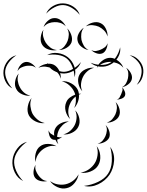

<svg xmlns="http://www.w3.org/2000/svg" viewBox="-78 -1086 868 1136"><path d="M201 -760Q229 -777 264 -772Q299 -767 324 -747Q350 -726 361.5 -693Q373 -660 363 -629Q362 -661 350 -691.5Q338 -722 318 -739Q297 -756 265 -761Q233 -766 201 -760ZM689 -759Q717 -756 739 -734.5Q761 -713 768 -686Q774 -658 764.5 -629Q755 -600 731 -584Q748 -607 755.5 -634Q763 -661 758 -683Q753 -705 734 -726Q715 -747 689 -759ZM-5 -563Q-33 -577 -47 -607.5Q-61 -638 -57 -669Q-53 -700 -32 -726Q-11 -752 19 -759Q-7 -742 -25.5 -717.5Q-44 -693 -47 -668Q-50 -643 -38 -614.5Q-26 -586 -5 -563ZM495 -685Q503 -708 526 -726Q549 -744 574 -744Q598 -744 621 -726Q644 -708 652 -685Q636 -704 614.5 -712Q593 -720 574 -720Q554 -720 532.5 -712Q511 -704 495 -685ZM26 -665Q28 -682 41.5 -699Q55 -716 72 -719Q89 -722 107 -711Q125 -700 134 -685Q120 -696 104.5 -697Q89 -698 76 -696Q62 -693 48 -686.5Q34 -680 26 -665ZM149 -685Q166 -701 192.5 -707Q219 -713 240 -703Q261 -692 272.5 -667.5Q284 -643 281 -620Q276 -642 261 -657.5Q246 -673 230 -681Q213 -689 192 -691.5Q171 -694 149 -685ZM409 -546Q392 -564 386 -592Q380 -620 391 -642Q402 -664 428 -676Q454 -688 479 -685Q455 -679 438 -663.5Q421 -648 413 -631Q404 -613 401.5 -590.5Q399 -568 409 -546ZM668 -685Q684 -675 695 -655.5Q706 -636 702 -618Q698 -600 680 -586.5Q662 -573 644 -570Q660 -579 668 -593.5Q676 -608 679 -623Q682 -637 681 -653.5Q680 -670 668 -685ZM102 -520Q79 -517 53.5 -528Q28 -539 18 -560Q7 -580 12 -607Q17 -634 33 -651Q24 -630 27 -608.5Q30 -587 39 -571Q47 -554 63 -539.5Q79 -525 102 -520ZM337 -382Q318 -399 310.5 -428Q303 -457 314 -481Q320 -497 335 -508.5Q350 -520 367 -526Q365 -535 361 -543Q352 -563 333 -580.5Q314 -598 288 -605Q315 -608 343 -593Q371 -578 383 -553Q387 -543 389 -531Q396 -532 402 -531Q395 -529 389 -526Q391 -505 383 -483.5Q375 -462 361 -447Q369 -464 370.5 -481.5Q372 -499 370 -515Q358 -506 349.5 -494.5Q341 -483 336 -471Q327 -452 326 -428.5Q325 -405 337 -382ZM644 -570Q653 -562 659.5 -546.5Q666 -531 661 -519Q656 -508 640.5 -502Q625 -496 612 -497Q624 -500 629.5 -509.5Q635 -519 639 -529Q643 -538 646 -548.5Q649 -559 644 -570ZM187 -358Q161 -354 133.5 -367Q106 -380 93 -403Q81 -426 86.5 -456.5Q92 -487 109 -506Q99 -482 102 -457.5Q105 -433 114 -414Q124 -396 143 -379.5Q162 -363 187 -358ZM606 -482Q621 -468 628 -444Q635 -420 627 -401Q619 -382 596.5 -370.5Q574 -359 554 -361Q574 -367 586 -381Q598 -395 605 -410Q612 -426 613.5 -444.5Q615 -463 606 -482ZM367 -433Q385 -415 391 -386.5Q397 -358 385 -335Q374 -313 348 -300.5Q322 -288 297 -291Q321 -297 338 -312.5Q355 -328 364 -346Q373 -364 375 -387Q377 -410 367 -433ZM267 -233Q257 -243 250 -259Q240 -258 233 -261Q220 -267 214 -284.5Q208 -302 210 -315Q213 -302 223 -295Q233 -288 243 -283Q239 -306 248 -324Q258 -345 282.5 -357Q307 -369 330 -367Q308 -361 292.5 -346Q277 -331 269 -314Q261 -296 260 -276Q267 -274 274.5 -273.5Q282 -273 290 -277Q277 -265 260 -260Q261 -246 267 -233ZM547 -346Q561 -333 568 -311Q575 -289 568 -272Q560 -255 539.5 -245Q519 -235 500 -236Q518 -241 529 -254Q540 -267 546 -281Q552 -295 554 -312Q556 -329 547 -346ZM59 -15Q26 -31 9 -66.5Q-8 -102 -4 -139Q0 -175 23.5 -206.5Q47 -238 82 -247Q52 -227 30.5 -197Q9 -167 6 -138Q3 -108 18 -74.5Q33 -41 59 -15ZM133 -127Q126 -150 133 -178Q140 -206 159 -220Q178 -235 206.5 -234.5Q235 -234 256 -221Q232 -226 210.5 -219.5Q189 -213 174 -201Q158 -189 146 -170Q134 -151 133 -127ZM494 -221Q512 -199 515 -166Q518 -133 503 -108Q489 -84 458 -71.5Q427 -59 399 -65Q427 -69 449 -85Q471 -101 483 -121Q495 -140 499 -167Q503 -194 494 -221ZM574 -217Q600 -181 597 -135Q594 -89 570 -52Q545 -16 503.5 4Q462 24 419 14Q463 9 502.5 -10Q542 -29 561 -58Q581 -87 583.5 -131Q586 -175 574 -217ZM202 -15Q184 -10 162 -15Q140 -20 129 -35Q118 -50 120.5 -73Q123 -96 133 -111Q128 -93 134 -77Q140 -61 149 -49Q157 -37 170.5 -26.5Q184 -16 202 -15ZM387 -55Q383 -28 363.5 -3.5Q344 21 317 27Q290 34 261.5 21Q233 8 218 -15Q240 1 265 5Q290 9 311 4Q333 -1 353.5 -16Q374 -31 387 -55ZM195 -1005Q207 -1034 236 -1050.5Q265 -1067 296 -1066Q328 -1065 356 -1046.5Q384 -1028 394 -998Q374 -1023 347.5 -1039Q321 -1055 296 -1056Q271 -1057 243.5 -1042.5Q216 -1028 195 -1005ZM180 -926Q186 -946 204.5 -962.5Q223 -979 244 -979Q265 -980 284 -964.5Q303 -949 311 -930Q297 -945 279 -950.5Q261 -956 245 -955Q228 -955 210.5 -948.5Q193 -942 180 -926ZM430 -930Q446 -946 471.5 -952.5Q497 -959 517 -949Q537 -940 548.5 -916Q560 -892 558 -870Q552 -892 537.5 -906Q523 -920 507 -928Q491 -935 470.5 -937Q450 -939 430 -930ZM446 -790Q425 -793 405 -808.5Q385 -824 381 -845Q376 -866 388 -888.5Q400 -911 418 -922Q405 -905 403 -886Q401 -867 404 -850Q408 -833 417.5 -816.5Q427 -800 446 -790ZM319 -918Q335 -904 343.5 -880Q352 -856 345 -835Q337 -815 315 -802.5Q293 -790 271 -790Q291 -797 303.5 -812.5Q316 -828 322 -844Q328 -860 329 -879.5Q330 -899 319 -918ZM259 -790Q237 -785 211.5 -792.5Q186 -800 173 -819Q160 -838 163 -865Q166 -892 179 -910Q173 -888 178 -868Q183 -848 193 -833Q203 -818 219.5 -805Q236 -792 259 -790ZM558 -830Q559 -814 550.5 -795Q542 -776 527 -770Q511 -764 492 -771Q473 -778 462 -790Q477 -782 491 -784.5Q505 -787 517 -792Q529 -797 541 -805.5Q553 -814 558 -830ZM633 -806Q637 -775 620 -746.5Q603 -718 575 -704Q548 -689 514.5 -691.5Q481 -694 458 -715Q487 -703 517.5 -702Q548 -701 570 -712Q593 -724 609.5 -750Q626 -776 633 -806ZM401 -719Q391 -689 362 -670.5Q333 -652 301 -651Q269 -651 239.5 -668Q210 -685 199 -715Q220 -691 248 -676Q276 -661 301 -661Q326 -662 353.5 -678Q381 -694 401 -719Z"/></svg>

Font: Rubik Puddles
Style: Regular
Weight: 400
Designer: Hubert and Fischer, NaN
Foundry: Hubert and Fischer, NaN
Version: Version 2.200